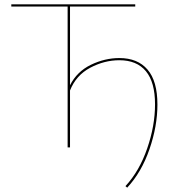

<svg xmlns="http://www.w3.org/2000/svg" viewBox="-20 -678 845 883"><path d="M704 -197Q704 -98 667.5 8Q631 114 565 185L557 178Q621 109 657 4.5Q693 -100 693 -198Q693 -300 651 -350.5Q609 -401 529 -401Q460 -401 395 -366.5Q330 -332 302 -262V0H291V-648H32V-658H602V-648H302V-286Q334 -349 398 -380Q462 -411 529 -411Q613 -411 658.5 -358Q704 -305 704 -197Z"/></svg>

Font: Ysabeau Infant Hairline
Style: Regular
Weight: 100
Designer: Christian Thalmann (Catharsis Fonts)
Version: Version 0.003